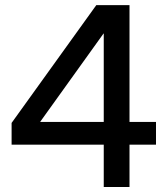

<svg xmlns="http://www.w3.org/2000/svg" viewBox="-20 -748 671 768"><path d="M26.4 -256.3V-169.4H395V0H498V-169.4H604V-260.3H498V-727.5H365.2ZM395 -613.8V-260.3H141.1V-261.2L394 -613.8Z"/></svg>

Font: Inteeer Medium
Style: Regular
Weight: 500
Designer: Rasmus Andersson
Foundry: rsms
Version: Version 4.001;Glyphs 3.4 (3402)